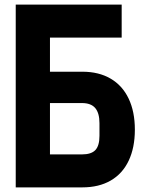

<svg xmlns="http://www.w3.org/2000/svg" viewBox="-20 -810 640 830"><path d="M48 -790H506V-647.5H196V-500H336Q407 -500 458 -470.2Q509 -440.5 536 -384Q563 -327.5 563 -249.5Q563 -171.5 536.2 -115.2Q509.5 -59 458.5 -29.5Q407.5 0 336 0H48ZM410 -223V-277.5Q410 -321 391.8 -342.8Q373.5 -364.5 334 -364.5H196V-142.5H334Q374.5 -142.5 392.2 -161.2Q410 -180 410 -223Z"/></svg>

Font: JuliaMono Black
Style: Regular
Weight: 900
Monospace: yes
Designer: cormullion
Foundry: corm
Version: Version 0.054; ttfautohint (v1.8.4)